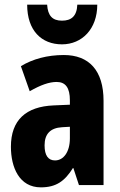

<svg xmlns="http://www.w3.org/2000/svg" viewBox="-20 -797 518 827"><path d="M399 -777H313C311 -727 287 -708 247 -708C206 -708 186 -729 183 -777H97C97 -665 159 -606 247 -606C333 -606 399 -672 399 -777ZM255 -560C184 -560 121 -543 70 -512L108 -404C155 -431 192 -444 224 -444C263 -444 281 -418 281 -365V-346L211 -343C92 -338 27 -280 27 -165C27 -76 63 10 156 10C222 10 259 -17 294 -73H296L320 0H426V-363C426 -494 363 -560 255 -560ZM247 -249 281 -251V-201C281 -143 254 -106 217 -106C188 -106 172 -127 172 -171C172 -220 197 -246 247 -249Z"/></svg>

Font: Noto Sans Georgian ExtraCondensed ExtraBold
Style: Regular
Weight: 800
Width: 2
Designer: Monotype Design Team, Akaki Razmadze
Foundry: Google LLC
Version: Version 2.005